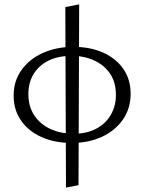

<svg xmlns="http://www.w3.org/2000/svg" viewBox="-20 -638 656 873"><path d="M305 12Q229 12 169.5 -14.5Q110 -41 76 -89.5Q42 -138 42 -203Q42 -270 78 -320Q114 -370 175.5 -397.5Q237 -425 314 -425Q390 -425 448.5 -399Q507 -373 540.5 -325Q574 -277 574 -212Q574 -145 539 -94.5Q504 -44 443.5 -16Q383 12 305 12ZM280 215 277 -606 340 -618 337 204ZM314 -30Q375 -30 418 -53Q461 -76 484 -116Q507 -156 507 -206Q507 -264 480.5 -303Q454 -342 408.5 -363Q363 -384 306 -384Q244 -384 200 -362Q156 -340 132.5 -301Q109 -262 109 -210Q109 -153 136.5 -112.5Q164 -72 210.5 -51Q257 -30 314 -30Z"/></svg>

Font: Ysabeau Office
Style: Regular
Weight: 400
Designer: Christian Thalmann (Catharsis Fonts)
Version: Version 2.001;gftools[0.9.30]; featfreeze: tnum,lnum,ss02